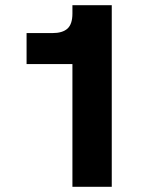

<svg xmlns="http://www.w3.org/2000/svg" viewBox="-20 -717 600 737"><path d="M258 -471H82V-590H181Q220 -590 239 -607.2Q258 -624.5 258 -665V-697H409V0H258Z"/></svg>

Font: HK Grotesk Black
Style: Regular
Weight: 900
Designer: Alfredo Marco Pradil
Foundry: Hanken Design Co.
Version: Version 3.001